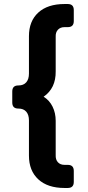

<svg xmlns="http://www.w3.org/2000/svg" viewBox="-20 -765 438 955"><path d="M301 170Q217 170 170.5 127Q124 84 124 9V-166Q124 -194 110.5 -209.5Q97 -225 72 -225H71Q41 -225 41 -255V-310Q41 -340 71 -340H72Q97 -340 110.5 -355.5Q124 -371 124 -399V-585Q124 -660 170.5 -702.5Q217 -745 301 -745H317Q347 -745 347 -715V-660Q347 -630 317 -630H301Q280 -630 268 -617Q256 -604 257 -582V-410Q258 -326 197 -284Q226 -266 241.5 -234.5Q257 -203 257 -164V6Q256 29 268 42Q280 55 301 55H317Q347 55 347 85V140Q347 170 317 170Z"/></svg>

Font: Pitagon Sans Text
Style: Bold
Weight: 700
Designer: Travis Tran
Foundry: Pitagon
Version: Version 1.001; ttfautohint (v1.8.4.7-5d5b);gftools[0.9.26]